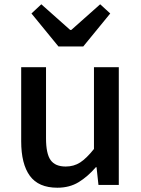

<svg xmlns="http://www.w3.org/2000/svg" viewBox="-20 -864 660 897"><path d="M248 13Q160 13 119.5 -42.5Q79 -98 79 -204V-550H195V-218Q195 -146 216.5 -116Q238 -86 287 -86Q325 -86 354.5 -105Q384 -124 419 -168V-550H535V0H440L431 -83H428Q390 -39 347.5 -13Q305 13 248 13ZM127 -801 173 -844 308 -724H313L448 -844L495 -801L369 -647H253Z"/></svg>

Font: Kinto Sans Med
Style: Regular
Weight: 500
Designer: Authors: Ryoko NISHIZUKA  (kana & ideographs); Paul D. Hunt (Latin, Greek & Cyrillic); Wenlong ZHANG  (bopomofo); Sandol
Foundry: Adobe Systems Incorporated, ookami Inc.
Version: Version 0.001